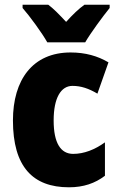

<svg xmlns="http://www.w3.org/2000/svg" viewBox="-20 -786 505 816"><path d="M181 -606H342C366 -647 416 -715 446 -752V-766H339C315 -749 290 -725 261 -693C232 -724 209 -748 185 -766H76V-752C106 -718 160 -644 181 -606ZM273 10C335 10 384 -7 426 -39V-181C383 -150 337 -132 291 -132C238 -132 208 -178 208 -274C208 -370 239 -421 288 -421C324 -421 357 -410 394 -388L441 -521C395 -548 343 -563 280 -563C119 -563 35 -447 35 -274C35 -78 119 10 273 10Z"/></svg>

Font: Noto Sans Khmer Condensed Black
Style: Regular
Weight: 900
Width: 3
Designer: Danh Hong and the Monotype Design Team
Foundry: Monotype Imaging Inc.
Version: Version 2.004